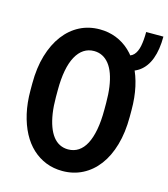

<svg xmlns="http://www.w3.org/2000/svg" viewBox="-115 -858 838 957"><g transform="rotate(15 304.5 -379.5)"><path d="M520.5 -767.6H609.4Q609.4 -700.2 591.8 -652.8Q574.2 -605.5 539.1 -580.6Q503.9 -555.7 450.2 -555.7V-630.4Q477.1 -630.4 492.4 -646.7Q507.8 -663.1 514.2 -693.8Q520.5 -724.6 520.5 -767.6ZM550.8 -373V-337.9Q550.8 -256.8 532.2 -192.4Q513.7 -127.9 479.7 -83Q445.8 -38.1 398.9 -14.2Q352.1 9.8 295.4 9.8Q250 9.8 210.9 -5.6Q171.9 -21 140.1 -50.3Q108.4 -79.6 85.9 -122.1Q63.5 -164.6 51 -218.8Q38.6 -272.9 38.6 -337.9V-373Q38.6 -454.1 57.6 -518.3Q76.7 -582.5 110.8 -627.7Q145 -672.9 191.7 -696.8Q238.3 -720.7 294.9 -720.7Q339.8 -720.7 379.2 -705.3Q418.5 -689.9 450.2 -660.4Q481.9 -630.9 504.4 -588.4Q526.9 -545.9 538.8 -491.7Q550.8 -437.5 550.8 -373ZM419.4 -337.9V-374Q419.4 -419.4 414.1 -456.8Q408.7 -494.1 398.4 -522.5Q388.2 -550.8 372.8 -570.1Q357.4 -589.4 337.9 -599.1Q318.4 -608.9 294.9 -608.9Q265.6 -608.9 242.4 -593.8Q219.2 -578.6 202.9 -548.8Q186.5 -519 178.2 -475.1Q169.9 -431.2 169.9 -374V-337.9Q169.9 -292 175.5 -254.6Q181.2 -217.3 191.7 -188.7Q202.1 -160.2 217.3 -140.6Q232.4 -121.1 252.2 -111.3Q272 -101.6 295.4 -101.6Q325.2 -101.6 348.4 -116.9Q371.6 -132.3 387.2 -162.1Q402.8 -191.9 411.1 -236.1Q419.4 -280.3 419.4 -337.9Z"/></g></svg>

Font: Roboto Condensed SemiBold
Style: Regular
Weight: 600
Designer: Christian Robertson
Foundry: Google
Version: Version 3.008; 2023